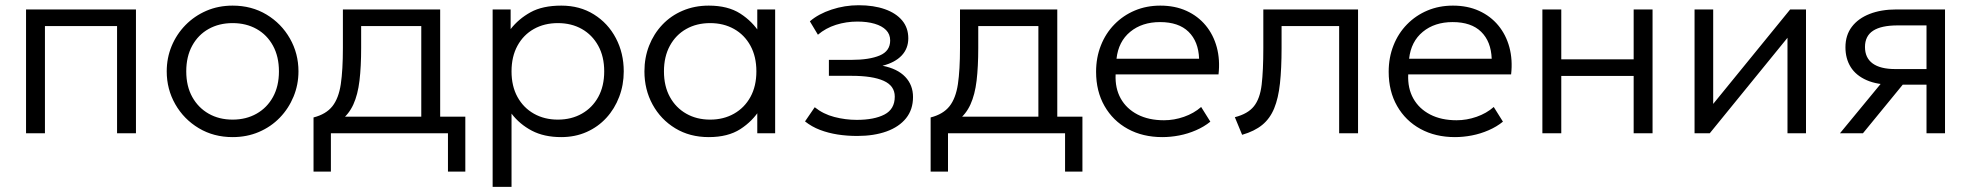

<svg xmlns="http://www.w3.org/2000/svg" viewBox="-20 -522 7720 752"><path d="M82 0V-485H512.5V0H438.5V-420H156V0Z M891 15Q817 15 758.5 -20Q700 -55 666.5 -113.8Q633 -172.5 633 -242.5Q633 -295 652.2 -341.5Q671.5 -388 706.5 -423.8Q741.5 -459.5 788.5 -479.8Q835.5 -500 891 -500Q965.5 -500 1023.8 -465Q1082 -430 1115.5 -371.2Q1149 -312.5 1149 -242.5Q1149 -190.5 1129.8 -143.8Q1110.5 -97 1076 -61.2Q1041.5 -25.5 994.2 -5.2Q947 15 891 15ZM891 -53.5Q944 -53.5 985 -76.8Q1026 -100 1049.2 -142.2Q1072.5 -184.5 1072.5 -242.5Q1072.5 -300.5 1049.2 -343Q1026 -385.5 985 -408.5Q944 -431.5 891 -431.5Q838 -431.5 797 -408.5Q756 -385.5 732.8 -343Q709.5 -300.5 709.5 -242.5Q709.5 -184.5 733 -142.2Q756.5 -100 797.2 -76.8Q838 -53.5 891 -53.5Z M1630 0V-420H1394.5V-334Q1394.5 -261 1388 -206.2Q1381.5 -151.5 1364 -113Q1346.5 -74.5 1314.5 -50.2Q1282.5 -26 1232 -14.5L1208 -62Q1257 -74.5 1281.8 -105.8Q1306.5 -137 1314.8 -192.5Q1323 -248 1323 -334V-485H1704V0ZM1208 150V-62L1264.5 -55L1275.5 -65H1802.5V150H1734.5V0H1276V150Z M1909.5 210V-485H1980V-408Q2011 -448 2058 -474Q2105 -500 2178.5 -500Q2251 -500 2306.2 -465.5Q2361.5 -431 2392.2 -372.5Q2423 -314 2423 -242.5Q2423 -189.5 2405.2 -142.8Q2387.5 -96 2355 -60.5Q2322.5 -25 2277.5 -5Q2232.5 15 2178 15Q2111 15 2063 -10.2Q2015 -35.5 1983.5 -77V210ZM2165 -53.5Q2218 -53.5 2259 -76.8Q2300 -100 2323.2 -142.2Q2346.5 -184.5 2346.5 -242.5Q2346.5 -300.5 2323 -343Q2299.5 -385.5 2258.8 -408.5Q2218 -431.5 2165 -431.5Q2112 -431.5 2071 -408.5Q2030 -385.5 2006.8 -343Q1983.5 -300.5 1983.5 -242.5Q1983.5 -184.5 2006.8 -142.2Q2030 -100 2071 -76.8Q2112 -53.5 2165 -53.5Z M2756 15Q2681.5 15 2624.8 -19.5Q2568 -54 2536 -112.5Q2504 -171 2504 -242.5Q2504 -296 2522.2 -342.8Q2540.5 -389.5 2574 -425Q2607.5 -460.5 2654 -480.2Q2700.5 -500 2756 -500Q2831 -500 2879.5 -468.8Q2928 -437.5 2957 -390.5L2946 -374.5V-485H3016V0H2946V-110.5L2957 -94.5Q2928 -47.5 2879.5 -16.2Q2831 15 2756 15ZM2761.5 -53.5Q2814 -53.5 2855 -76.8Q2896 -100 2919.2 -142.2Q2942.5 -184.5 2942.5 -242.5Q2942.5 -300.5 2919.2 -343Q2896 -385.5 2855 -408.5Q2814 -431.5 2761.5 -431.5Q2708.5 -431.5 2667.8 -408.5Q2627 -385.5 2603.8 -343Q2580.5 -300.5 2580.5 -242.5Q2580.5 -184.5 2603.8 -142.2Q2627 -100 2667.8 -76.8Q2708.5 -53.5 2761.5 -53.5Z M3337.5 10.5Q3297.5 10.5 3260.8 4.8Q3224 -1 3191.8 -13.2Q3159.5 -25.5 3133 -46.5L3171 -102Q3204.5 -75 3248 -63.8Q3291.5 -52.5 3335.5 -52.5Q3404 -52.5 3444.2 -73.5Q3484.5 -94.5 3484.5 -143.5Q3484.5 -186 3441 -205.5Q3397.5 -225 3316 -225H3226.5V-287.5H3314.5Q3385 -287.5 3425.8 -304.8Q3466.5 -322 3466.5 -363.5Q3466.5 -388 3450.5 -404.2Q3434.5 -420.5 3405.5 -429Q3376.5 -437.5 3338 -437.5Q3294.5 -437.5 3254.2 -424.8Q3214 -412 3183.5 -386L3152 -438.5Q3185.5 -467.5 3237 -484.5Q3288.5 -501.5 3343 -501.5Q3402 -501.5 3445.8 -486Q3489.5 -470.5 3513.5 -441.8Q3537.5 -413 3537.5 -372Q3537.5 -332 3511.5 -304.5Q3485.5 -277 3436.5 -264.5Q3495 -253 3525.5 -221Q3556 -189 3556 -142Q3556 -93 3528.8 -59Q3501.5 -25 3452.2 -7.2Q3403 10.5 3337.5 10.5Z M4047 0V-420H3811.5V-334Q3811.5 -261 3805 -206.2Q3798.5 -151.5 3781 -113Q3763.5 -74.5 3731.5 -50.2Q3699.5 -26 3649 -14.5L3625 -62Q3674 -74.5 3698.8 -105.8Q3723.5 -137 3731.8 -192.5Q3740 -248 3740 -334V-485H4121V0ZM3625 150V-62L3681.5 -55L3692.5 -65H4219.5V150H4151.5V0H3693V150Z M4532.5 15Q4456 15 4397.5 -17Q4339 -49 4306 -106.8Q4273 -164.5 4273 -241Q4273 -296.5 4291.8 -344Q4310.5 -391.5 4344.8 -426.5Q4379 -461.5 4424.8 -480.8Q4470.5 -500 4524.5 -500Q4582 -500 4627 -479.5Q4672 -459 4702.2 -422.5Q4732.5 -386 4745.8 -336.8Q4759 -287.5 4752.5 -230.5H4349.5Q4347 -176.5 4369.5 -136.2Q4392 -96 4435.5 -73.5Q4479 -51 4539 -51Q4578.5 -51 4617.2 -64.5Q4656 -78 4684.5 -103L4720.5 -45.5Q4696 -25.5 4664.2 -11.8Q4632.5 2 4598.8 8.5Q4565 15 4532.5 15ZM4353 -292H4676.5Q4674 -359.5 4635.2 -397.5Q4596.5 -435.5 4523.5 -435.5Q4453 -435.5 4406.8 -397.5Q4360.5 -359.5 4353 -292Z M4845 6 4816.5 -63Q4867.5 -76 4891.2 -105.8Q4915 -135.5 4921.5 -190.5Q4928 -245.5 4928 -334V-485H5299V0H5225V-420H4999.5V-334Q4999.5 -253.5 4993.2 -195.5Q4987 -137.5 4970.5 -97.5Q4954 -57.5 4923.8 -32.8Q4893.5 -8 4845 6Z M5678.5 15Q5602 15 5543.5 -17Q5485 -49 5452 -106.8Q5419 -164.5 5419 -241Q5419 -296.5 5437.8 -344Q5456.5 -391.5 5490.8 -426.5Q5525 -461.5 5570.8 -480.8Q5616.5 -500 5670.5 -500Q5728 -500 5773 -479.5Q5818 -459 5848.2 -422.5Q5878.5 -386 5891.8 -336.8Q5905 -287.5 5898.5 -230.5H5495.5Q5493 -176.5 5515.5 -136.2Q5538 -96 5581.5 -73.5Q5625 -51 5685 -51Q5724.5 -51 5763.2 -64.5Q5802 -78 5830.5 -103L5866.5 -45.5Q5842 -25.5 5810.2 -11.8Q5778.5 2 5744.8 8.5Q5711 15 5678.5 15ZM5499 -292H5822.5Q5820 -359.5 5781.2 -397.5Q5742.5 -435.5 5669.5 -435.5Q5599 -435.5 5552.8 -397.5Q5506.5 -359.5 5499 -292Z M6021 0V-485H6095V-289.5H6378.5V-485H6452.5V0H6378.5V-224.5H6095V0Z M6617 0V-485H6690V-115L6991.5 -485H7053.5V0H6981V-374L6676.5 0Z M7186.5 0 7386 -242 7396.5 -190Q7333 -189.5 7291 -208Q7249 -226.5 7228.5 -259.5Q7208 -292.5 7208 -337Q7208 -384 7233 -417Q7258 -450 7303 -467.5Q7348 -485 7407.5 -485H7598V0H7525.5V-422.5H7412.5Q7348.5 -422.5 7316.5 -401.8Q7284.5 -381 7284.5 -338Q7284.5 -295.5 7314.5 -273.5Q7344.5 -251.5 7403.5 -251.5H7538.5V-190.5H7432.5L7276.5 0Z"/></svg>

Font: Geologica Cursive ExtraLight
Style: Regular
Weight: 250
Designer: Sindre Bremnes, Frode Helland
Foundry: Monokrom Skriftforlag AS
Version: Version 1.010;gftools[0.9.28]